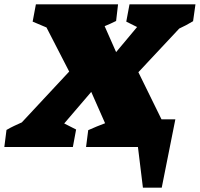

<svg xmlns="http://www.w3.org/2000/svg" viewBox="-81 -680 924 888"><path d="M-61 0 -51 -79Q-34 -89 -16 -97.5Q2 -106 20 -114L239 -349L134 -553L70 -580L85 -660H465L456 -583Q430 -570 403 -559L456 -439L553 -555L503 -580L518 -660H823L812 -582Q781 -563 748 -548L559 -346L666 -128H730L667 188H580L557 0H317L327 -78Q347 -87 366.5 -95Q386 -103 405 -110L341 -255L216 -109L271 -81L256 0Z"/></svg>

Font: Piazzolla Black
Style: Italic
Weight: 900
Italic angle: -11.3°
Designer: Juan Pablo del Peral
Foundry: Huerta Tipografica
Version: Version 1.330